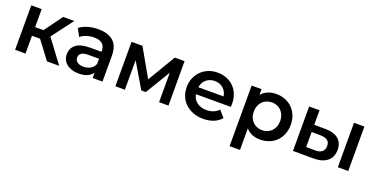

<svg xmlns="http://www.w3.org/2000/svg" viewBox="-25 -1257 4222 2168"><g transform="rotate(20 2085.5 -173.0)"><path d="M306 -214H209V0H84V-534H209V-318H309L467 -534H601L407 -277L614 0H467Z M1134 -313V0H1016V-65Q969 7 848 7Q803 7 766 -5Q729 -17 703 -38Q677 -59 663 -88.5Q649 -118 649 -153Q649 -225 702.5 -268.5Q756 -312 871 -312H1009V-320Q1009 -377 975.5 -406.5Q942 -436 876 -436Q831 -436 787.5 -422Q744 -408 714 -383L665 -474Q707 -506 766 -523Q825 -540 891 -540Q1009 -540 1071.5 -484Q1134 -428 1134 -313ZM1009 -167V-229H880Q772 -229 772 -158Q772 -124 799 -104Q826 -84 874 -84Q922 -84 958 -105.5Q994 -127 1009 -167Z M1814 0V-354L1634 -56H1580L1403 -355V0H1289V-534H1420L1610 -200L1809 -534H1926L1927 0Z M2593 -227H2174Q2185 -167 2231.5 -133Q2278 -99 2347 -99Q2435 -99 2492 -157L2559 -80Q2523 -37 2468 -15Q2413 7 2344 7Q2278 7 2223.5 -13.5Q2169 -34 2130 -70.5Q2091 -107 2070 -157Q2049 -207 2049 -267Q2048 -325 2069 -375.5Q2090 -426 2127 -463Q2164 -500 2215 -520.5Q2266 -541 2325 -540Q2384 -540 2433.5 -520Q2483 -500 2519 -464Q2555 -428 2575 -377Q2595 -326 2595 -264Q2595 -257 2594.5 -248Q2594 -239 2593 -227ZM2173 -310H2476Q2468 -368 2427 -404Q2386 -440 2325 -440Q2265 -440 2223.5 -405Q2182 -370 2173 -310Z M3299 -267Q3299 -205 3278.5 -154.5Q3258 -104 3222 -68Q3186 -32 3136 -12.5Q3086 7 3028 7Q2920 7 2857 -65V194H2732V-534H2851V-464Q2882 -502 2927.5 -521Q2973 -540 3028 -540Q3086 -540 3136 -520.5Q3186 -501 3222 -465Q3258 -429 3278.5 -378.5Q3299 -328 3299 -267ZM3172 -267Q3172 -304 3160 -335Q3148 -366 3127 -388Q3106 -410 3077 -422Q3048 -434 3014 -434Q2980 -434 2951 -422Q2922 -410 2900.5 -388.5Q2879 -367 2867 -336Q2855 -305 2855 -267Q2855 -229 2867 -198Q2879 -167 2900.5 -145.5Q2922 -124 2951 -112Q2980 -100 3014 -100Q3048 -100 3077 -112Q3106 -124 3127 -146Q3148 -168 3160 -198.5Q3172 -229 3172 -267Z M3893 -182Q3893 -94 3833.5 -46Q3774 2 3665 1L3423 0V-534H3548V-359L3683 -358Q3785 -358 3839 -312Q3893 -266 3893 -182ZM3962 -534H4087V0H3962ZM3767 -184Q3767 -229 3739 -250Q3711 -271 3654 -272L3548 -273V-92L3654 -91Q3709 -90 3738 -114Q3767 -138 3767 -184Z"/></g></svg>

Font: CMG Sans SemiBold
Style: Regular
Weight: 600
Designer: Julieta Ulanovsky
Foundry: Julieta Ulanovsky
Version: Version 7.200